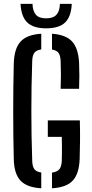

<svg xmlns="http://www.w3.org/2000/svg" viewBox="-20 -984 482 1010"><path d="M197 6.5Q121 2 87.5 -34.2Q54 -70.5 52.5 -146.5Q51 -207.5 50.2 -271Q49.5 -334.5 49.5 -398.8Q49.5 -463 50.2 -526.5Q51 -590 52.5 -650Q54.5 -728 88 -765Q121.5 -802 197 -806.5V-724Q170.5 -720 160.5 -706Q150.5 -692 149.5 -663.5Q147 -594 146 -529Q145 -464 145 -400.5Q145 -337 146 -272Q147 -207 149.5 -137Q150.5 -108.5 160.5 -94.5Q170.5 -80.5 197 -76.5ZM253.5 6.5V-76Q281.5 -80 292.5 -94Q303.5 -108 305 -137Q305.5 -158.5 305.8 -179.5Q306 -200.5 305.8 -221.5Q305.5 -242.5 305 -264H231.5V-350.5H400Q401.5 -292.5 401 -242.5Q400.5 -192.5 399 -146.5Q396 -70 362.8 -34Q329.5 2 253.5 6.5ZM299 -517Q300.5 -557 300.5 -590.5Q300.5 -624 299 -663.5Q297.5 -692 288 -705.5Q278.5 -719 253.5 -723.5V-806.5Q326.5 -801.5 359.2 -765.8Q392 -730 396 -654.5Q397.5 -620 397.5 -586Q397.5 -552 396 -517ZM223 -835Q155 -835 123.2 -866Q91.5 -897 88 -963.5H151Q152 -927 168.2 -907.2Q184.5 -887.5 223 -887.5Q260 -887.5 277.2 -906.8Q294.5 -926 295 -963.5H357.5Q354.5 -897 322.8 -866Q291 -835 223 -835Z"/></svg>

Font: Big Shoulders Stencil Text Thin SemiBold
Style: Regular
Weight: 600
Version: Version 2.001